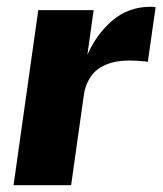

<svg xmlns="http://www.w3.org/2000/svg" viewBox="-20 -547 480 567"><path d="M20 0 93 -517H256.5L238 -384.5Q264 -445 311.5 -486Q359 -527 425 -527Q437 -527 439.5 -525.5L416.5 -364Q414 -365 410.5 -365.5Q407 -366 403.5 -366Q339.5 -372.5 302.8 -359.8Q266 -347 248.8 -321.8Q231.5 -296.5 227.5 -265.5L190 0Z"/></svg>

Font: Public Sans ExtraBold
Style: Italic
Weight: 800
Italic angle: -8°
Designer: The Public Sans project authors (U.S. Web Design System). Libre Franklin designed by Pablo Impallari and Rodrigo Fuenzal
Version: Version 1.007; ttfautohint (v1.8.1) -l 8 -r 50 -G 200 -x 14 